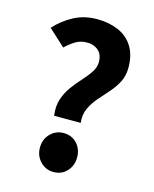

<svg xmlns="http://www.w3.org/2000/svg" viewBox="-107 -754 670 838"><g transform="rotate(15 228.5 -335.0)"><path d="M155 -226Q149 -268 160 -301Q171 -334 191 -361Q211 -388 232.5 -411.5Q254 -435 268.5 -457Q283 -479 283 -503Q283 -525 274.5 -540Q266 -555 249.5 -563.5Q233 -572 211 -572Q183 -572 160.5 -558.5Q138 -545 116 -524L41 -593Q76 -632 123 -657Q170 -682 228 -682Q281 -682 323.5 -664Q366 -646 390 -608Q414 -570 414 -513Q414 -475 399 -446.5Q384 -418 361.5 -393Q339 -368 318 -343.5Q297 -319 284 -291Q271 -263 275 -226ZM215 12Q180 12 155.5 -13.5Q131 -39 131 -76Q131 -114 155.5 -139Q180 -164 215 -164Q252 -164 275.5 -139Q299 -114 299 -76Q299 -39 275.5 -13.5Q252 12 215 12Z"/></g></svg>

Font: Assistant ExtraLight
Style: Bold
Weight: 700
Version: Version 3.000